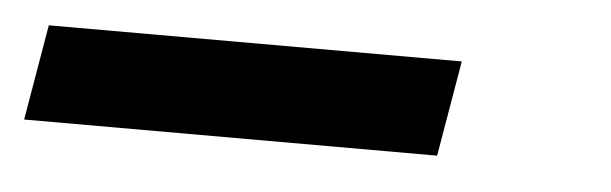

<svg xmlns="http://www.w3.org/2000/svg" viewBox="-36 -44 560 176"><g transform="rotate(5 244.5 44.0)"><path d="M369 88H-11L4 0H384Z"/></g></svg>

Font: Iosevka Semibold Oblique
Style: Regular
Weight: 600
Italic angle: -9°
Monospace: yes
Designer: Belleve Invis
Foundry: Belleve Invis
Version: Version 32.5.0; ttfautohint (v1.8.4)